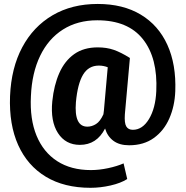

<svg xmlns="http://www.w3.org/2000/svg" viewBox="-20 -710 920 952"><path d="M428.7 221.2Q298.3 221.2 207.3 166.3Q116.2 111.3 70.3 9.5Q24.4 -92.3 29.8 -233.4Q35.6 -373 90.3 -475.6Q145 -578.1 240.7 -634.3Q336.4 -690.4 464.4 -690.4Q589.8 -690.4 677.7 -637.7Q765.6 -585 809.8 -487.8Q854 -390.6 849.1 -257.8Q846.2 -183.6 819.6 -122.8Q793 -62 742.9 -25.9Q692.9 10.3 620.1 10.3Q572.3 10.3 542.5 -11.7Q512.7 -33.7 501 -72.8Q459.5 8.3 376 8.3Q305.2 8.3 267.3 -50.3Q229.5 -108.9 239.3 -208Q247.6 -288.1 274.2 -348.1Q300.8 -408.2 347.9 -441.7Q395 -475.1 464.8 -475.1Q508.8 -475.1 543.9 -462.9Q579.1 -450.7 623 -423.3L624 -421.4L599.1 -143.1Q596.2 -99.6 606.2 -83Q616.2 -66.4 638.7 -66.4Q686.5 -66.4 718.8 -119.9Q751 -173.3 754.9 -257.8Q762.7 -422.4 688.5 -515.9Q614.3 -609.4 462.4 -609.4Q364.3 -609.4 292 -563.5Q219.7 -517.6 179 -433.1Q138.2 -348.6 133.3 -233.4Q127.4 -119.6 161.1 -37.6Q194.8 44.4 263.4 88.9Q332 133.3 430.7 133.3Q471.7 133.3 516.1 123.8Q560.5 114.3 592.8 100.1L610.8 177.7Q578.6 198.2 528.1 209.7Q477.5 221.2 428.7 221.2ZM413.1 -82Q435.5 -82 456.1 -95Q476.6 -107.9 492.7 -143.1Q493.7 -147.5 495.1 -161.1L514.2 -376.5Q504.4 -380.4 493.4 -382.6Q482.4 -384.8 470.2 -384.8Q418.9 -384.8 391.8 -339.6Q364.7 -294.4 356.4 -203.1Q346.7 -82 413.1 -82Z"/></svg>

Font: Roboto Slab ExtraBold
Style: Regular
Weight: 800
Designer: Google
Version: Version 2.001; ttfautohint (v1.8.3)